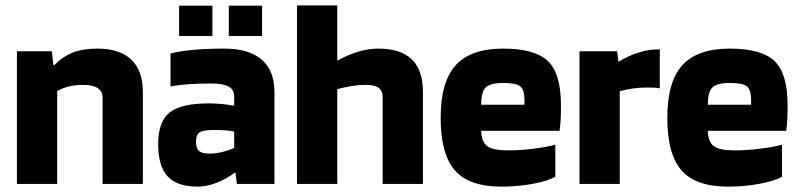

<svg xmlns="http://www.w3.org/2000/svg" viewBox="-20 -685 2979 715"><path d="M193 0H43V-494H173L179 -442H182Q214 -475 251.5 -489.5Q289 -504 342 -504Q426 -504 469 -463Q512 -422 512 -342V0H362V-322Q362 -345 343.5 -357Q325 -369 289 -369Q262 -369 237 -363Q212 -357 193 -346Z M569 0ZM716 10Q640 10 604.5 -28Q569 -66 569 -148Q569 -232 611.5 -266Q654 -300 758 -300Q782 -300 807.5 -297.5Q833 -295 852 -291V-327Q852 -351 831.5 -362.5Q811 -374 769 -374Q721 -374 683.5 -371.5Q646 -369 615 -363V-486Q652 -495 701 -499.5Q750 -504 815 -504Q907 -504 954.5 -463Q1002 -422 1002 -342V0H862L857 -42H854Q823 -18 786 -4Q749 10 716 10ZM778 -201Q738 -201 724 -192.5Q710 -184 710 -157Q710 -132 721.5 -122.5Q733 -113 762 -113Q784 -113 808 -119Q832 -125 852 -134V-195Q840 -198 822 -199.5Q804 -201 778 -201ZM956 -664V-551H832V-664ZM771 -664V-551H647V-664Z M1236 0H1086V-665H1236V-459Q1273 -480 1312.5 -492Q1352 -504 1388 -504Q1472 -504 1513.5 -464Q1555 -424 1555 -342V0H1405V-322Q1405 -347 1390 -358Q1375 -369 1342 -369Q1317 -369 1289 -364.5Q1261 -360 1236 -353Z M2048 -146V-27Q2024 -12 1967 -1Q1910 10 1847 10Q1727 10 1674 -50.5Q1621 -111 1621 -247Q1621 -380 1677 -442Q1733 -504 1854 -504Q1972 -504 2020.5 -457.5Q2069 -411 2069 -293Q2069 -261 2068 -242Q2067 -223 2064 -198H1772Q1773 -157 1794 -141Q1815 -125 1871 -125Q1919 -125 1969 -131.5Q2019 -138 2048 -146ZM1854 -376Q1806 -376 1789 -359.5Q1772 -343 1772 -295H1933V-317Q1932 -352 1916.5 -364Q1901 -376 1854 -376Z M2288 0H2138V-494H2278L2283 -456H2285Q2321 -478 2358.5 -489.5Q2396 -501 2429 -501H2437V-356Q2428 -358 2417.5 -358.5Q2407 -359 2391 -359Q2362 -359 2336 -355.5Q2310 -352 2288 -345Z M2892 -146V-27Q2868 -12 2811 -1Q2754 10 2691 10Q2571 10 2518 -50.5Q2465 -111 2465 -247Q2465 -380 2521 -442Q2577 -504 2698 -504Q2816 -504 2864.5 -457.5Q2913 -411 2913 -293Q2913 -261 2912 -242Q2911 -223 2908 -198H2616Q2617 -157 2638 -141Q2659 -125 2715 -125Q2763 -125 2813 -131.5Q2863 -138 2892 -146ZM2698 -376Q2650 -376 2633 -359.5Q2616 -343 2616 -295H2777V-317Q2776 -352 2760.5 -364Q2745 -376 2698 -376Z"/></svg>

Font: Blinker
Style: Bold
Weight: 700
Designer: Juergen Huber
Foundry: supertype
Version: Version 1.015;PS 1.15;hotconv 1.0.88;makeotf.lib2.5.647800; 